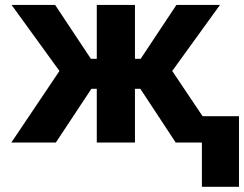

<svg xmlns="http://www.w3.org/2000/svg" viewBox="-20 -565 967 761"><path d="M24.9 0H201.3L342.3 -213.1H363.6V0H514.9V-213.1H536.2L676.5 0H780.2V175.4H927.2V-104.4H783L662.6 -283.7L851.9 -545.5H679.3L537.6 -332H514.9V-545.5H363.6V-332H340.2L198.5 -545.5H25.9L215.6 -283.7Z"/></svg>

Font: Magic Ui Pro
Style: Bold
Weight: 700
Designer: Stefan Endress, Andreas Faust
Version: Version 1.000;FEAKit 1.0